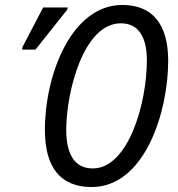

<svg xmlns="http://www.w3.org/2000/svg" viewBox="-20 -744 718 774"><path d="M349 10C564 10 658 -293 658 -499C658 -646 595 -724 473 -724C269 -724 161 -445 161 -220C161 -69 224 10 349 10ZM69 -544H123L251 -705L253 -714H154L71 -555ZM354 -65C286 -65 247 -115 247 -220C247 -372 316 -650 467 -650C535 -650 572 -600 572 -500C572 -327 497 -65 354 -65Z"/></svg>

Font: Noto Sans Condensed
Style: Italic
Weight: 400
Width: 3
Italic angle: -12°
Designer: Monotype Design Team
Foundry: Monotype Imaging Inc.
Version: Version 2.013